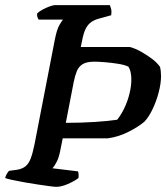

<svg xmlns="http://www.w3.org/2000/svg" viewBox="-31 -724 644 744"><path d="M187 0Q181 0 161.5 -2.5Q142 -5 116 -9Q90 -13 64 -17.5Q38 -22 17.5 -26.5Q-3 -31 -11 -34Q-9 -43 -4.5 -50.5Q0 -58 4 -62L34 -66Q54 -69 67 -79Q80 -89 88 -110Q96 -131 103 -166L181 -568Q189 -610 199.5 -627.5Q210 -645 213 -648H119Q116 -652 114 -658Q112 -664 113 -672Q120 -679 133.5 -686.5Q147 -694 161 -699Q175 -704 180 -704H395Q397 -699 399.5 -689.5Q402 -680 400 -665L353 -652Q337 -648 324 -639.5Q311 -631 302 -614.5Q293 -598 287 -566L282 -542H472Q494 -536 516 -523.5Q538 -511 557.5 -496.5Q577 -482 589 -465Q591 -457 592 -448Q593 -439 593 -429Q593 -400 583.5 -364.5Q574 -329 559 -298.5Q544 -268 528 -252Q507 -234 468.5 -214Q430 -194 387 -188H212L202 -138Q197 -113 188.5 -96.5Q180 -80 172 -72L271 -60Q273 -57 273.5 -49Q274 -41 273 -34Q257 -22 232 -11Q207 0 187 0ZM224 -248Q285 -248 337.5 -251.5Q390 -255 423 -260Q439 -280 451.5 -306.5Q464 -333 471 -362Q478 -391 478 -416Q478 -432 475 -445Q472 -458 466 -466Q451 -473 425.5 -477Q400 -481 375 -483Q350 -485 335 -485Q305 -485 289.5 -475.5Q274 -466 267 -449Q260 -432 255 -408Z"/></svg>

Font: Texturina 12pt SemiBold
Style: Italic
Weight: 600
Italic angle: -11°
Version: Version 1.002